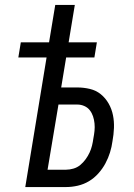

<svg xmlns="http://www.w3.org/2000/svg" viewBox="-20 -755 540 775"><path d="M82 0 168 -523H54L64 -584H178L203 -735H282L257 -584H371L361 -523H247L227 -402H291Q318 -402 343 -396Q368 -390 387 -374.5Q406 -359 418.5 -337Q431 -315 436 -290Q441 -265 440 -238.5Q439 -212 434 -185Q431 -162 424 -139.5Q417 -117 405.5 -95.5Q394 -74 377 -55Q360 -36 339 -23.5Q318 -11 294 -5.5Q270 0 247 0ZM172 -70H247Q261 -70 276.5 -74.5Q292 -79 304 -89Q316 -99 325.5 -112Q335 -125 341.5 -139Q348 -153 351.5 -167.5Q355 -182 357 -197Q360 -212 361.5 -227Q363 -242 361.5 -257Q360 -272 355.5 -285.5Q351 -299 342.5 -310Q334 -321 320.5 -327Q307 -333 292 -333H216Z"/></svg>

Font: Iosevka
Style: Italic
Weight: 400
Italic angle: -9°
Monospace: yes
Designer: Belleve Invis
Foundry: Belleve Invis
Version: Version 32.5.0; ttfautohint (v1.8.4)